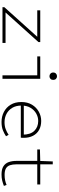

<svg xmlns="http://www.w3.org/2000/svg" viewBox="828 -1560 745 2440"><g transform="rotate(90 1200.0 -340.5)"><path d="M72 0V-24L448 -442H112V-480H515V-457L139 -39H526V0Z M938 0V-442H697V-480H982V0ZM949 -597Q930 -597 916 -610Q902 -623 902 -645Q902 -667 916 -680Q930 -693 949 -693Q969 -693 982.5 -680Q996 -667 996 -645Q996 -623 982.5 -610Q969 -597 949 -597Z M1530 12Q1461 12 1403 -18Q1345 -48 1311 -104.5Q1277 -161 1277 -240Q1277 -318 1311 -374.5Q1345 -431 1400 -461.5Q1455 -492 1517 -492Q1583 -492 1631 -465.5Q1679 -439 1705.5 -389Q1732 -339 1732 -270Q1732 -261 1732 -251.5Q1732 -242 1730 -233H1299V-271H1710L1692 -253Q1692 -355 1643.5 -404.5Q1595 -454 1518 -454Q1468 -454 1423.5 -429Q1379 -404 1350.5 -356.5Q1322 -309 1322 -241Q1322 -172 1351 -124Q1380 -76 1428 -51Q1476 -26 1533 -26Q1582 -26 1621 -40.5Q1660 -55 1694 -78L1712 -45Q1680 -23 1636.5 -5.5Q1593 12 1530 12Z M2197 12Q2131 12 2093.5 -12Q2056 -36 2040.5 -79Q2025 -122 2025 -180V-442H1880V-476L2026 -480L2032 -639H2069V-480H2325V-442H2069V-176Q2069 -130 2080 -96Q2091 -62 2120 -44.5Q2149 -27 2203 -27Q2241 -27 2271.5 -33.5Q2302 -40 2331 -52L2343 -18Q2310 -5 2275.5 3.5Q2241 12 2197 12Z"/></g></svg>

Font: Source Code Pro ExtraLight Light
Style: Regular
Weight: 300
Monospace: yes
Version: Version 1.018;hotconv 1.0.116;makeotfexe 2.5.65601